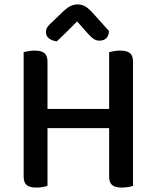

<svg xmlns="http://www.w3.org/2000/svg" viewBox="-20 -843 692 869"><path d="M474 -607Q481 -609 495 -611.5Q509 -614 524 -614Q553 -614 567.5 -603Q582 -592 582 -564V-2Q574 1 560.5 3.5Q547 6 532 6Q501 6 487.5 -5.5Q474 -17 474 -44V-263H195V-2Q187 1 174 3.5Q161 6 145 6Q114 6 100.5 -5.5Q87 -17 87 -44V-607Q95 -609 108.5 -611.5Q122 -614 137 -614Q166 -614 180.5 -603Q195 -592 195 -564V-350H474ZM329 -746Q310 -727 286.5 -703.5Q263 -680 237 -656Q216 -658 202 -669Q188 -680 188 -697Q188 -712 196 -722.5Q204 -733 220 -747L271 -796Q301 -823 330 -823Q349 -823 363 -815.5Q377 -808 392 -793L473 -703Q473 -682 461.5 -670.5Q450 -659 430 -659Q416 -659 404.5 -666.5Q393 -674 376 -693Z"/></svg>

Font: Baloo Da 2 Medium
Style: Regular
Weight: 500
Designer: Noopur Datye, Sulekha Rajkumar and Ek Type
Foundry: Ek Type
Version: Version 1.640;hotconv 1.0.111;makeotfexe 2.5.65597; ttfautoh